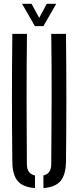

<svg xmlns="http://www.w3.org/2000/svg" viewBox="-20 -977 410 1004"><path d="M44.5 -131.5Q40.5 -465.5 44.5 -800H121Q119 -633 119 -459.5Q119 -286 120.5 -119Q120.5 -68.5 163 -59.5V6.5Q100 2 72.5 -30.5Q45 -63 44.5 -131.5ZM207 6.5V-59.5Q248 -68.5 248 -119Q249.5 -286 250 -459.5Q250.5 -633 248 -800H325Q329 -465.5 325 -131.5Q324 -63 296.5 -30.5Q269 2 207 6.5ZM162.5 -840.5 95.5 -957H145L185 -883.5L224.5 -957H274L207 -840.5Z"/></svg>

Font: Big Shoulders Stencil Display Medium
Style: Regular
Weight: 500
Designer: Patric King
Foundry: XO Type Co
Version: Version 1.000